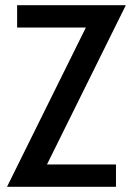

<svg xmlns="http://www.w3.org/2000/svg" viewBox="-20 -720 520 740"><path d="M161 -86 465 -700H46V-614H311L7 0H427V-86Z"/></svg>

Font: Cabin Condensed
Style: Regular
Weight: 400
Designer: Pablo Impallari
Foundry: Pablo Impallari. www.impallari.com Igino Marini. www.ikern.com
Version: Version 1.006